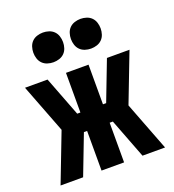

<svg xmlns="http://www.w3.org/2000/svg" viewBox="-136 -855 871 960"><g transform="rotate(-20 300.0 -374.5)"><path d="M22 0 122 -260 22 -520H142L223 -309H240V-520H360V-309H377L458 -520H578L478 -260L578 0H458L377 -211H360V0H240V-211H223L142 0ZM400 -591Q384 -591 368.5 -596Q353 -601 342 -612Q331 -623 326 -638.5Q321 -654 321 -670Q321 -686 326 -701.5Q331 -717 342 -728Q353 -739 368.5 -744Q384 -749 400 -749Q416 -749 431.5 -744Q447 -739 458 -728Q469 -717 474 -701.5Q479 -686 479 -670Q479 -654 474 -638.5Q469 -623 458 -612Q447 -601 431.5 -596Q416 -591 400 -591ZM200 -591Q184 -591 168.5 -596Q153 -601 142 -612Q131 -623 126 -638.5Q121 -654 121 -670Q121 -686 126 -701.5Q131 -717 142 -728Q153 -739 168.5 -744Q184 -749 200 -749Q216 -749 231.5 -744Q247 -739 258 -728Q269 -717 274 -701.5Q279 -686 279 -670Q279 -654 274 -638.5Q269 -623 258 -612Q247 -601 231.5 -596Q216 -591 200 -591Z"/></g></svg>

Font: Iosevka Custom Heavy Extended
Style: Regular
Weight: 900
Width: 7
Monospace: yes
Designer: Belleve Invis
Foundry: Belleve Invis
Version: Version 11.2.4; ttfautohint (v1.8.4)